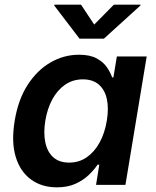

<svg xmlns="http://www.w3.org/2000/svg" viewBox="-20 -781 661 811"><path d="M220.2 10.3Q155.8 10.3 110.4 -23.2Q64.9 -56.6 46.1 -119.4Q27.3 -182.1 42 -270.5Q56.6 -360.4 96.9 -422.6Q137.2 -484.9 193.6 -517.3Q250 -549.8 313.5 -549.8Q359.9 -549.8 388.2 -534.4Q416.5 -519 431.6 -496.8Q446.8 -474.6 453.6 -454.1H459L473.6 -542.5H599.6L509.8 0H385.7L399.4 -85.4H392.1Q377.9 -64 355 -42Q332 -20 299.1 -4.9Q266.1 10.3 220.2 10.3ZM272 -94.2Q314 -94.2 346.4 -116.7Q378.9 -139.2 400.6 -178.7Q422.4 -218.3 431.2 -271Q439.9 -324.2 431.2 -363.3Q422.4 -402.3 397 -424.1Q371.6 -445.8 330.1 -445.8Q287.6 -445.8 254.9 -423.1Q222.2 -400.4 200.9 -361.1Q179.7 -321.8 171.4 -271Q163.1 -219.7 171.4 -179.7Q179.7 -139.6 204.8 -116.9Q230 -94.2 272 -94.2ZM322.3 -761.2 377.9 -677.2 460.9 -761.2H573.7L573.2 -757.8L418.9 -617.7H315.9L209 -757.8L210 -761.2Z"/></svg>

Font: Inter 16pt SemiBold
Style: Italic
Weight: 600
Italic angle: -9.3988°
Version: Version 4.001;git-66647c0bb